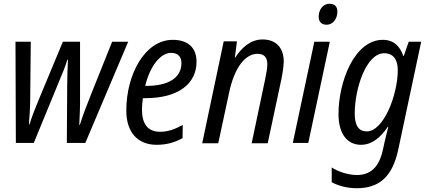

<svg xmlns="http://www.w3.org/2000/svg" viewBox="-20 -757 2262 1017"><path d="M64 0H159L293 -326C313 -373 325 -403 337 -441H340C338 -393 336 -354 336 -311L334 0H432L659 -536H574L463 -259C439 -200 418 -144 403 -96H400C402 -142 405 -199 404 -241V-536H313L184 -226C169 -191 148 -136 136 -98H133C136 -134 140 -184 140 -240L143 -536H62Z M809 10C865 10 905 -3 947 -25L948 -95C903 -71 869 -59 828 -59C763 -59 732 -100 732 -178C732 -197 734 -218 737 -237H749C930 -237 1021 -317 1021 -430C1021 -504 976 -546 895 -546C748 -546 649 -364 649 -171C649 -58 708 10 809 10ZM749 -302C775 -409 831 -477 886 -477C924 -477 941 -455 941 -423C941 -343 870 -302 754 -302Z M1051 2H1136L1192 -259C1222 -407 1283 -472 1344 -472C1379 -472 1396 -453 1396 -417C1396 -394 1390 -366 1384 -335L1313 2H1398L1470 -335C1476 -364 1482 -401 1483 -430C1483 -507 1439 -548 1371 -548C1306 -548 1259 -503 1226 -452H1224L1235 -538H1165Z M1710 -626C1742 -626 1767 -655 1767 -696C1767 -722 1753 -737 1726 -737C1688 -737 1668 -703 1668 -668C1668 -641 1684 -626 1710 -626ZM1531 0H1613L1727 -536H1645Z M1923 -61C1880 -61 1859 -92 1859 -156C1859 -287 1919 -475 2015 -475C2064 -475 2087 -440 2087 -386C2087 -255 2012 -61 1923 -61ZM1870 240C1987 240 2059 181 2090 33L2211 -536H2145L2119 -461H2116C2099 -511 2066 -546 2008 -546C1857 -546 1773 -324 1773 -153C1773 -47 1820 10 1892 10C1950 10 1995 -28 2034 -85H2037C2033 -71 2022 -28 2016 0L2008 37C1988 129 1942 170 1870 170C1821 170 1767 150 1737 130V208C1769 226 1817 240 1870 240Z"/></svg>

Font: Noto Sans Display SemiCondensed
Style: Italic
Weight: 400
Width: 4
Italic angle: -12°
Designer: Monotype Design Team
Foundry: Monotype Imaging Inc.
Version: Version 1.900